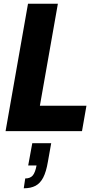

<svg xmlns="http://www.w3.org/2000/svg" viewBox="-20 -707 524 1035"><path d="M10 0 131 -687H292L195 -137H446L422 0ZM108 308 116 255Q143 255 156.5 239Q170 223 177 185H132L154 65H256L238 166Q229 219 213 250Q197 281 171.5 294.5Q146 308 108 308Z"/></svg>

Font: Archivo Condensed ExtraBold
Style: Italic
Weight: 800
Width: 3
Italic angle: -10°
Designer: Hector Gatti
Foundry: Omnibus-Type
Version: Version 2.001